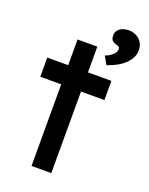

<svg xmlns="http://www.w3.org/2000/svg" viewBox="-147 -864 731 940"><g transform="rotate(20 218.5 -393.5)"><path d="M137 0V-659H240V0ZM28 -425V-525H362V-425ZM313 -589 289 -631Q303 -635 315.5 -643.5Q328 -652 335.5 -662.5Q343 -673 343 -683Q343 -689 339.5 -693Q336 -697 324 -700Q306 -705 300 -714Q294 -723 294 -738Q294 -760 312 -773.5Q330 -787 359 -787Q392 -787 414.5 -766Q437 -745 437 -710Q437 -691 428 -673Q419 -655 403 -639.5Q387 -624 364 -611Q341 -598 313 -589Z"/></g></svg>

Font: Lexend Medium
Style: Regular
Weight: 500
Designer: Bonnie Shaver-Troup, Thomas Jockin
Foundry: Lexend
Version: Version 1.005